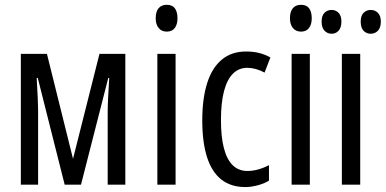

<svg xmlns="http://www.w3.org/2000/svg" viewBox="-20 -757 1581 787"><path d="M493.7 -536.1V0H421.4V-295.9Q421.4 -318.8 423.1 -354.7Q424.8 -390.6 427.7 -437.5H423.8L312 0H245.1L134.8 -437.5H130.4Q132.8 -396.5 134.5 -358.6Q136.2 -320.8 136.2 -297.9V0H65.4V-536.1H172.4L279.3 -106L387.7 -536.1Z M699.7 -536.1V0H625V-536.1ZM663.6 -737.3Q686.5 -737.3 697 -722.7Q707.5 -708 707.5 -682.1Q707.5 -656.7 696.3 -642.1Q685.1 -627.4 663.6 -627.4Q642.6 -627.4 630.4 -642.1Q618.2 -656.7 618.2 -682.1Q618.2 -709 629.9 -723.1Q641.6 -737.3 663.6 -737.3Z M985.8 9.8Q926.8 9.8 887.5 -21Q848.1 -51.8 828.6 -112.8Q809.1 -173.8 809.1 -264.2Q809.1 -352.5 828.9 -415.5Q848.6 -478.5 888.7 -512.2Q928.7 -545.9 988.8 -545.9Q1019 -545.9 1043.2 -539.6Q1067.4 -533.2 1088.4 -521.5L1064.5 -459.5Q1046.4 -469.2 1028.6 -474.1Q1010.7 -479 993.7 -479Q958.5 -479 934.6 -454.8Q910.6 -430.7 898.2 -383.3Q885.7 -335.9 885.7 -265.1Q885.7 -196.3 897.7 -149.9Q909.7 -103.5 933.8 -79.8Q958 -56.2 994.1 -56.2Q1015.6 -56.2 1037.8 -62.3Q1060.1 -68.4 1082.5 -80.1V-16.6Q1062 -3.9 1034.9 2.9Q1007.8 9.8 985.8 9.8Z M1250 -536.1V0H1175.3V-536.1ZM1213.9 -737.3Q1236.8 -737.3 1247.3 -722.7Q1257.8 -708 1257.8 -682.1Q1257.8 -656.7 1246.6 -642.1Q1235.4 -627.4 1213.9 -627.4Q1192.9 -627.4 1180.7 -642.1Q1168.5 -656.7 1168.5 -682.1Q1168.5 -709 1180.2 -723.1Q1191.9 -737.3 1213.9 -737.3Z M1456.5 0H1381.3V-536.1H1456.5ZM1298.3 -668.5Q1298.3 -692.9 1310.1 -704.6Q1321.8 -716.3 1339.4 -716.3Q1356.4 -716.3 1367.9 -704.3Q1379.4 -692.4 1379.4 -668.5Q1379.4 -643.6 1367.9 -631.1Q1356.4 -618.7 1339.4 -618.7Q1321.8 -618.7 1310.1 -631.1Q1298.3 -643.6 1298.3 -668.5ZM1458.5 -668.5Q1458.5 -692.9 1470.5 -704.6Q1482.4 -716.3 1499.5 -716.3Q1517.1 -716.3 1529.1 -704.3Q1541 -692.4 1541 -668.5Q1541 -643.6 1529.1 -631.1Q1517.1 -618.7 1499.5 -618.7Q1481.4 -618.7 1470 -631.1Q1458.5 -643.6 1458.5 -668.5Z"/></svg>

Font: Open Sans Condensed
Style: Regular
Weight: 400
Width: 3
Designer: Monotype Design Team
Foundry: Monotype Imaging Inc.
Version: Version 3.000